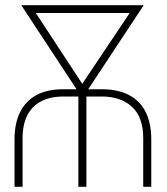

<svg xmlns="http://www.w3.org/2000/svg" viewBox="-20 -720 642 740"><path d="M373 -376H320L534 -700H62L275 -376H224Q161 -376 119.5 -353Q78 -330 57 -287Q36 -244 36 -183V0H67V-187Q67 -239 85 -275Q103 -311 138.5 -329.5Q174 -348 224 -348H282V0H313V-348H373Q445 -348 488.5 -308.5Q532 -269 532 -187V0H563V-183Q563 -244 542 -287Q521 -330 478.5 -353Q436 -376 373 -376ZM297 -397 118 -670H480Z"/></svg>

Font: Advent Pro ExtraLight
Style: Regular
Weight: 250
Version: Version 3.000